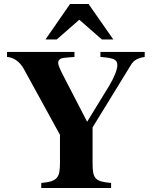

<svg xmlns="http://www.w3.org/2000/svg" viewBox="-20 -934 762 954"><path d="M699 -676H479V-651C547 -646 563 -638 563 -609C563 -589 548 -550 522 -507L413 -329L293 -561C281 -584 269 -611 269 -620C269 -643 283 -646 323 -649L350 -651V-676H15V-651C49 -649 79 -626 98 -592L278 -264V-128C278 -53 268 -32 185 -25V0H532V-25C453 -32 440 -45 440 -123V-301L631 -612C645 -635 665 -646 699 -651ZM543 -738 420 -914H328L206 -738H262L374 -836L486 -738Z"/></svg>

Font: XITS Math
Style: Bold
Weight: 700
Designer: MicroPress Inc., with final additions and corrections provided by Coen Hoffman, Elsevier (retired)
Version: Version 1.302